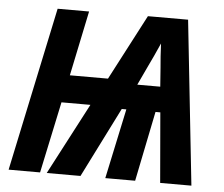

<svg xmlns="http://www.w3.org/2000/svg" viewBox="-51 -774 973 833"><g transform="rotate(5 435.5 -358.0)"><path d="M16 0 167 -714H304L245 -431H411L560 -716H735L812 0H676L650 -305H629L567 0H437L502 -305H482L329 0H182L345 -311H219L153 0ZM540 -416H640L634 -498Q632 -519 630 -547.5Q628 -576 627 -603Q615 -576 601.5 -546.5Q588 -517 579 -499Z"/></g></svg>

Font: Noto Sans SemiCondensed
Style: Bold Italic
Weight: 700
Width: 4
Italic angle: -12°
Designer: Monotype Design Team
Foundry: Monotype Imaging Inc.
Version: Version 2.013; ttfautohint (v1.8.4.7-5d5b)